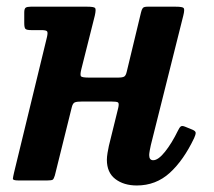

<svg xmlns="http://www.w3.org/2000/svg" viewBox="-20 -540 640 574"><path d="M528 -493.5 431 -106.5Q429.5 -101 427.8 -90.8Q426 -80.5 426 -76.5Q426 -61 438 -61Q453 -61 473.2 -86.2Q493.5 -111.5 512 -149.5Q516.5 -159 520.5 -162Q524.5 -165 534 -161L556 -152Q565 -148 565 -142.8Q565 -137.5 560.5 -127.5Q529 -61 487.5 -23.2Q446 14.5 389 14.5Q350 14.5 324.8 -4.8Q299.5 -24 299.5 -62.5Q299.5 -70.5 301.5 -83Q303.5 -95.5 305.5 -104L333.5 -217.5Q336.5 -231 332.8 -233.8Q329 -236.5 312.5 -236.5H226Q210 -236.5 203.8 -234Q197.5 -231.5 194.5 -219L144 -15.5Q141 -5.5 137.8 -3Q134.5 -0.5 121 -0.5H35.5Q18 -0.5 18.5 -5.8Q19 -11 22 -24L120.5 -429.5Q123.5 -442.5 120.8 -446.2Q118 -450 103.5 -450H73.5Q60 -450 56.2 -453.5Q52.5 -457 52.5 -471V-502.5Q52.5 -514 56.8 -517Q61 -520 72 -520H240.5Q261.5 -520 264.5 -515.8Q267.5 -511.5 263.5 -493.5L223 -332.5Q219 -316 222 -312Q225 -308 246.5 -308H332Q346.5 -308 351.5 -311.2Q356.5 -314.5 359 -326L401.5 -502.5Q403.5 -511.5 406.8 -515.8Q410 -520 421 -520H505Q526 -520 529.2 -515.8Q532.5 -511.5 528 -493.5Z"/></svg>

Font: Besley* Narrow Semi
Style: Italic
Weight: 600
Width: 4
Italic angle: -13°
Designer: Owen Earl
Foundry: indestructible type*
Version: Version 3.000; ttfautohint (v1.8.3)